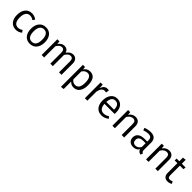

<svg xmlns="http://www.w3.org/2000/svg" viewBox="473 -2521 4591 4591"><g transform="rotate(45 2768.5 -225.0)"><path d="M290 -543Q380 -543 449 -487L408 -433Q355 -473 293 -473Q226 -473 188 -420Q150 -367 150 -263Q150 -160 187.5 -110Q225 -60 293 -60Q351 -60 410 -101L449 -46Q379 12 290 12Q184 12 122 -61Q60 -134 60 -262Q60 -390 122 -466.5Q184 -543 290 -543Z M997 -267Q997 -141 934.5 -64.5Q872 12 763 12Q653 12 591.5 -62.5Q530 -137 530 -265Q530 -391 592 -467Q654 -543 764 -543Q874 -543 935.5 -469Q997 -395 997 -267ZM764 -475Q695 -475 657.5 -422.5Q620 -370 620 -265Q620 -56 763 -56Q907 -56 907 -267Q907 -475 764 -475Z M1685 -543Q1750 -543 1788.5 -499.5Q1827 -456 1827 -381V0H1743V-369Q1743 -477 1665 -477Q1623 -477 1593.5 -452.5Q1564 -428 1533 -379V0H1449V-369Q1449 -477 1371 -477Q1329 -477 1299.5 -452.5Q1270 -428 1240 -379V0H1156V-531H1228L1235 -451Q1297 -543 1391 -543Q1440 -543 1475 -517Q1510 -491 1524 -444Q1589 -543 1685 -543Z M2257 -543Q2453 -543 2453 -267Q2453 -142 2399 -65Q2345 12 2246 12Q2155 12 2104 -51V203L2020 213V-531H2092L2099 -457Q2160 -543 2257 -543ZM2227 -57Q2363 -57 2363 -267Q2363 -476 2237 -476Q2161 -476 2104 -391V-125Q2149 -57 2227 -57Z M2841 -543Q2872 -543 2893 -537L2878 -455Q2856 -461 2832 -461Q2782 -461 2750.5 -424.5Q2719 -388 2701 -311V0H2617V-531H2689L2697 -420Q2739 -543 2841 -543Z M3388 -282Q3388 -260 3386 -236H3043Q3056 -57 3192 -57Q3264 -57 3331 -105L3369 -55Q3286 12 3186 12Q3077 12 3015.5 -61Q2954 -134 2954 -261Q2954 -386 3013 -464.5Q3072 -543 3172 -543Q3277 -543 3332.5 -474Q3388 -405 3388 -282ZM3305 -299V-307Q3305 -388 3272 -432Q3239 -476 3174 -476Q3053 -476 3043 -299Z M3794 -543Q3866 -543 3906 -500Q3946 -457 3946 -381V0H3862V-369Q3862 -425 3840.5 -451Q3819 -477 3774 -477Q3693 -477 3632 -379V0H3548V-531H3620L3627 -451Q3692 -543 3794 -543Z M4489 -122Q4489 -88 4499.5 -71.5Q4510 -55 4533 -47L4514 12Q4434 3 4415 -70Q4362 12 4256 12Q4178 12 4133 -32Q4088 -76 4088 -148Q4088 -232 4148 -277Q4208 -322 4318 -322H4405V-365Q4405 -423 4377.5 -448.5Q4350 -474 4291 -474Q4231 -474 4147 -445L4126 -507Q4222 -543 4306 -543Q4489 -543 4489 -369ZM4274 -52Q4358 -52 4405 -139V-266H4329Q4177 -266 4177 -152Q4177 -104 4202 -78Q4227 -52 4274 -52Z M4932 -543Q5004 -543 5044 -500Q5084 -457 5084 -381V0H5000V-369Q5000 -425 4978.5 -451Q4957 -477 4912 -477Q4831 -477 4770 -379V0H4686V-531H4758L4765 -451Q4830 -543 4932 -543Z M5505 -80 5537 -23Q5485 12 5420 12Q5353 12 5316.5 -26.5Q5280 -65 5280 -136V-466H5188V-531H5280V-653L5364 -663V-531H5492L5483 -466H5364V-140Q5364 -100 5378.5 -79Q5393 -58 5431 -58Q5467 -58 5505 -80Z"/></g></svg>

Font: Sedus Text
Style: Regular
Weight: 400
Designer: TypeMates
Foundry: TypeMates, Runge Thomsen GbR
Version: Version 4.202;PS 004.202;hotconv 1.0.88;makeotf.lib2.5.64775